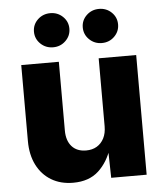

<svg xmlns="http://www.w3.org/2000/svg" viewBox="-54 -813 740 867"><g transform="rotate(-5 316.0 -379.0)"><path d="M243.2 7.3Q186 7.3 143.8 -18.1Q101.6 -43.5 78.4 -89.6Q55.2 -135.7 55.2 -197.8V-542.5H225.6V-231Q225.6 -185.1 248.8 -158.9Q272 -132.8 314 -132.8Q341.8 -132.8 362.3 -145Q382.8 -157.2 394.5 -179.9Q406.2 -202.6 406.2 -234.4V-542.5H576.2V0H415.5L412.6 -137.7H421.9Q401.4 -72.3 358.2 -32.5Q314.9 7.3 243.2 7.3ZM426.8 -609.9Q393.6 -609.9 370.1 -632.6Q346.7 -655.3 346.7 -687.5Q346.7 -719.7 370.1 -742.2Q393.6 -764.6 426.8 -764.6Q460.4 -764.6 483.6 -742.2Q506.8 -719.7 506.8 -687.5Q506.8 -655.3 483.6 -632.6Q460.4 -609.9 426.8 -609.9ZM206.1 -609.9Q172.4 -609.9 148.9 -632.6Q125.5 -655.3 125.5 -687.5Q125.5 -719.7 148.9 -742.2Q172.4 -764.6 206.1 -764.6Q239.3 -764.6 262.7 -742.2Q286.1 -719.7 286.1 -687.5Q286.1 -655.3 262.7 -632.6Q239.3 -609.9 206.1 -609.9Z"/></g></svg>

Font: Inter 16pt ExtraBold
Style: Regular
Weight: 800
Version: Version 4.001;git-66647c0bb